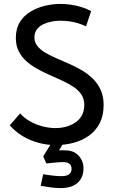

<svg xmlns="http://www.w3.org/2000/svg" viewBox="-20 -730 581 982"><path d="M307 -3H246L201 70L217 106Q236 104 251.5 102.5Q267 101 280 100Q293 99 303 99Q324 99 335 107.5Q346 116 346 134Q346 146 340 154.5Q334 163 323 167Q312 171 296 171Q278 171 258 169Q238 167 222 164.5Q206 162 201 161L188 220Q189 220 204.5 223Q220 226 244 229Q268 232 291 232Q347 232 377 205Q407 178 407 131Q407 93 381.5 65.5Q356 38 309 39Q304 39 298.5 38.5Q293 38 282 39ZM420 -595 446 -673Q423 -686 396.5 -694Q370 -702 343 -706Q316 -710 289 -710Q250 -710 210 -700.5Q170 -691 136 -670.5Q102 -650 81.5 -617Q61 -584 61 -536Q61 -497 76 -467.5Q91 -438 116 -416Q141 -394 172 -377Q203 -360 236 -345.5Q269 -331 300.5 -316.5Q332 -302 357 -285Q382 -268 396.5 -246Q411 -224 411 -195Q411 -163 399 -140.5Q387 -118 365.5 -103.5Q344 -89 318 -82Q292 -75 264 -75Q232 -75 198.5 -83.5Q165 -92 134.5 -109Q104 -126 83 -150L30 -89Q60 -55 97.5 -33Q135 -11 177.5 0.5Q220 12 264 12Q312 12 356 0.5Q400 -11 435 -36Q470 -61 490 -100Q510 -139 510 -193Q510 -237 495 -270Q480 -303 455 -327.5Q430 -352 398.5 -370.5Q367 -389 333 -404Q299 -419 267.5 -432.5Q236 -446 211 -461Q186 -476 171 -495Q156 -514 156 -538Q156 -563 169 -580Q182 -597 202.5 -606.5Q223 -616 245.5 -620Q268 -624 288 -624Q311 -624 333.5 -621Q356 -618 378 -611.5Q400 -605 420 -595Z"/></svg>

Font: Advent Pro SemiBold
Style: Regular
Weight: 600
Designer: VivaRado, Andreas Kalpakidis
Foundry: VivaRado, Andreas Kalpakidis
Version: Version 3.000